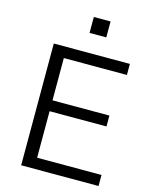

<svg xmlns="http://www.w3.org/2000/svg" viewBox="-136 -1027 877 1114"><g transform="rotate(15 302.5 -470.0)"><path d="M101.6 0ZM101.6 0V-731.4H558.6V-665H179.7V-411.1H521.5V-345.7H179.7V-66.4H566.4V0ZM286.1 -844.7V-940.4H386.7V-844.7Z"/></g></svg>

Font: Batunionen A1
Style: Regular
Weight: 400
Designer: HanYang I&C Co.,Ltd.
Foundry: HanYang I&C Co.,Ltd.
Version: Version 2.50; ttfautohint (v1.6)